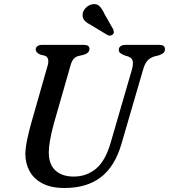

<svg xmlns="http://www.w3.org/2000/svg" viewBox="-20 -924 843 958"><path d="M532 -211.5 638.5 -578Q645.5 -604 642.2 -619.5Q639 -635 618.5 -642.5L600.5 -648Q585.5 -654.5 579 -660.2Q572.5 -666 572.5 -676Q572.5 -686 581 -693Q589.5 -700 605.5 -700H776Q803 -700 803 -679Q803 -667 796.2 -660.5Q789.5 -654 773 -648L748.5 -642Q727 -634.5 714.5 -620Q702 -605.5 693.5 -575L586 -206Q553.5 -94 483.5 -40Q413.5 14 301.5 14Q235 14 191.8 -8.8Q148.5 -31.5 127.5 -70.2Q106.5 -109 106.5 -156.5Q107 -187.5 116 -229.5Q125 -271.5 135.5 -308.5L218 -598Q223 -614.5 219.8 -628Q216.5 -641.5 203.5 -646L181 -651.5Q158 -662 158 -678Q158.5 -687 166.5 -693.5Q174.5 -700 189.5 -700H399.5Q426.5 -700 426.5 -680Q426 -659 397 -650.5L369.5 -644Q342.5 -636.5 332.5 -599.5L249 -308.5Q223.5 -214.5 223.5 -165Q223 -104.5 256.2 -73.8Q289.5 -43 347.5 -43Q412 -43 459 -82.2Q506 -121.5 532 -211.5ZM500.5 -856 545.5 -776.5Q547.5 -770 548 -763.8Q548.5 -757.5 542.5 -752Q530.5 -742 516.5 -749L435.5 -798Q414.5 -808.5 403.2 -820Q392 -831.5 392 -849.5Q392 -865.5 404.5 -881Q417 -896.5 437.5 -902Q461.5 -907.5 475.2 -894.2Q489 -881 500.5 -856Z"/></svg>

Font: Fraunces 9pt Soft
Style: Italic
Weight: 400
Italic angle: -16°
Version: Version 1.000;[0bf87f6ff]